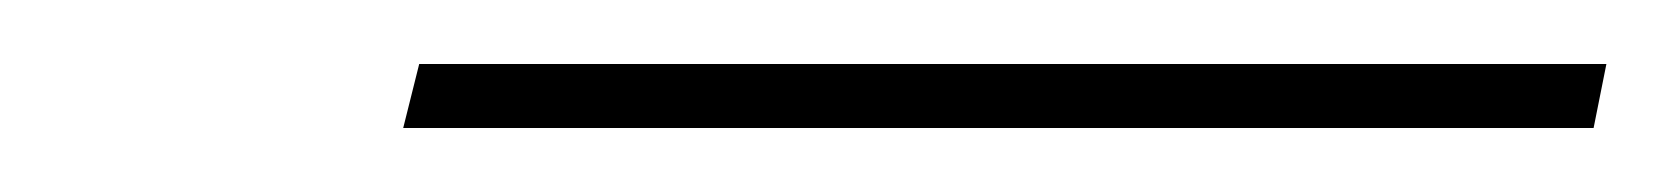

<svg xmlns="http://www.w3.org/2000/svg" viewBox="-20 -813 522 60"><path d="M106 -773 111 -793H482L478 -773Z"/></svg>

Font: Noto Serif Display ExtraCondensed SemiBold
Style: Italic
Weight: 600
Width: 2
Italic angle: -12°
Designer: Monotype Design Team
Foundry: Monotype Imaging Inc.
Version: Version 2.009